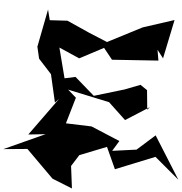

<svg xmlns="http://www.w3.org/2000/svg" viewBox="10 -832 1058 1117"><g transform="rotate(90 538.5 -274.0)"><path d="M320 -694 97 -761 140 -575 225 -368 172 -266 101 -138 98 -35 36 -25 252 37 322 27 412 -42 577 -65 555 -90 763 90 761 -11 848 235 847 95 1020 -51 1077 -164 946 -159 883 -207 835 -368 965 -414 893 -650 1026 -783 768 -651 851 -540 858 -398 801 -440 716 -278 698 -129 549 -187 502 -142 575 -380 679 -473 604 -617 619 -602 505 -601 474 -563 501 -470 538 -291 428 -185 436 -121 257 -91 320 -206 259 -351 328 -397 333 -667 270 -662Z"/></g></svg>

Font: Asimov Silicon
Style: Regular
Weight: 400
Designer: Google
Version: Version 2.000980; 2014